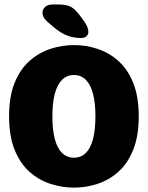

<svg xmlns="http://www.w3.org/2000/svg" viewBox="-20 -826 659 856"><path d="M310 10.5Q257 10.5 205.8 -6Q154.5 -22.5 112.5 -59.2Q70.5 -96 45.5 -157.2Q20.5 -218.5 20.5 -307.5Q20.5 -396.5 45.5 -457.5Q70.5 -518.5 112.5 -555.2Q154.5 -592 205.8 -608.5Q257 -625 310 -625Q362.5 -625 413.8 -608.5Q465 -592 506.8 -555.2Q548.5 -518.5 573.5 -457.5Q598.5 -396.5 598.5 -307.5Q598.5 -218.5 573.5 -157.2Q548.5 -96 506.8 -59.2Q465 -22.5 413.8 -6Q362.5 10.5 310 10.5ZM310 -123Q341.5 -123 362.8 -144.2Q384 -165.5 394.8 -206.8Q405.5 -248 405.5 -307.5Q405.5 -366.5 394.8 -407.5Q384 -448.5 362.8 -470Q341.5 -491.5 310 -491.5Q278 -491.5 256.5 -470Q235 -448.5 224.2 -407.5Q213.5 -366.5 213.5 -307.5Q213.5 -248 224.2 -206.8Q235 -165.5 256.5 -144.2Q278 -123 310 -123ZM340.5 -656.5Q308.5 -656.5 279.8 -667.5Q251 -678.5 220.5 -704L193 -727.5Q169.5 -747.5 169.5 -769.5Q169.5 -785 181.5 -795.5Q193.5 -806 213.5 -806H241Q279 -806 298.5 -794.2Q318 -782.5 342.5 -748.5L355 -731Q374 -704.5 374 -684.5Q374 -672 365.2 -664.2Q356.5 -656.5 340.5 -656.5Z"/></svg>

Font: Sono ExtraLight Monospace ExtraBold
Style: Regular
Weight: 800
Version: Version 2.112